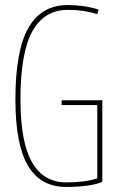

<svg xmlns="http://www.w3.org/2000/svg" viewBox="-20 -730 474 760"><path d="M41 -336Q41 -530 92.5 -620Q144 -710 248 -710Q314 -710 370 -692L365 -674Q336 -683 307.5 -687Q279 -691 249 -691Q155 -691 108 -606Q61 -521 61 -336Q61 -168 106.5 -88Q152 -8 243 -8Q318 -8 365 -24V-314H224V-333H385V-10Q362 0 323.5 5Q285 10 242 10Q140 10 90.5 -74.5Q41 -159 41 -336Z"/></svg>

Font: Georama SemiCondensed Thin
Style: Regular
Weight: 100
Width: 4
Designer: Jean-Baptiste Levee
Foundry: Production Type
Version: Version 1.000